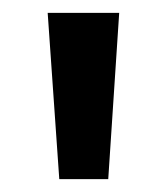

<svg xmlns="http://www.w3.org/2000/svg" viewBox="-20 -734 257 298"><path d="M165 -714H54L72 -456H148Z"/></svg>

Font: Noto Sans Bengali ExtraCondensed Medium
Style: Regular
Weight: 500
Width: 2
Designer: Joana Ranito - Universal Thirst; Jelle Bosma - Monotype Design Team
Foundry: Universal Thirst ehf.
Version: Version 3.000